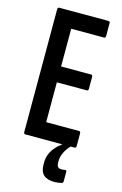

<svg xmlns="http://www.w3.org/2000/svg" viewBox="-128 -711 610 959"><g transform="rotate(15 177.0 -231.5)"><path d="M55 0Q46 0 46 -10V-645Q46 -655 54 -655H309Q317 -655 317 -645V-580Q317 -569 309 -569H139V-374H294Q302 -374 302 -363V-302Q302 -292 294 -292H139V-86H309Q317 -86 317 -75V-10Q317 0 309 0ZM256 192Q218 192 199.5 175Q181 158 181 122V112Q181 70 207.5 36Q234 2 282 -21L292 -9L293 -4Q273 14 261 38Q249 62 249 83V92Q249 109 255 115.5Q261 122 273 122Q278 122 282.5 121.5Q287 121 292 120Q300 119 300 128V177Q300 185 293 187Q284 189 274.5 190.5Q265 192 256 192Z"/></g></svg>

Font: Sofia Sans Extra Condensed SemiBold
Style: Regular
Weight: 600
Designer: Botio Nikoltchev, Ani Petrova
Foundry: lettersoup
Version: Version 4.101